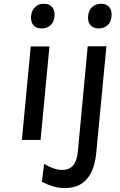

<svg xmlns="http://www.w3.org/2000/svg" viewBox="-20 -726 624 996"><path d="M196.5 -578.5Q167.5 -578.5 153.2 -595.5Q139 -612.5 141 -642Q143.5 -670.5 161.2 -688.5Q179 -706.5 207.5 -706.5Q236 -706.5 250.8 -689Q265.5 -671.5 263 -642Q260.5 -612 242.2 -595.2Q224 -578.5 196.5 -578.5ZM93.5 0 139.5 -485H236.5L190.5 0ZM491.5 -578.5Q464.5 -578.5 449.5 -595.2Q434.5 -612 437 -642Q439 -671.5 457.5 -689Q476 -706.5 504 -706.5Q532.5 -706.5 547 -689Q561.5 -671.5 558.5 -642Q556.5 -613 538.8 -595.8Q521 -578.5 491.5 -578.5ZM318 249.5Q284.5 249.5 255.2 240.8Q226 232 197 217L209 123.5Q230 137.5 255 146.5Q280 155.5 303 155.5Q337.5 155.5 358 133.8Q378.5 112 384 59L435 -486H532L480 60Q474 129 452.2 170.5Q430.5 212 396.5 230.8Q362.5 249.5 318 249.5Z"/></svg>

Font: Karla SemiBold
Style: Italic
Weight: 600
Italic angle: -8°
Designer: Jonathan Pinhorn
Version: Version 2.004;gftools[0.9.33]